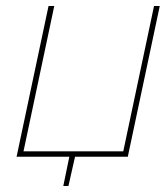

<svg xmlns="http://www.w3.org/2000/svg" viewBox="-20 -520 550 637"><path d="M510 -500H491L389 -18H58L160 -500H141L35 0H210L190 97H207L229 0H404Z"/></svg>

Font: Advent Pro Thin
Style: Italic
Weight: 250
Italic angle: -12°
Version: Version 3.000